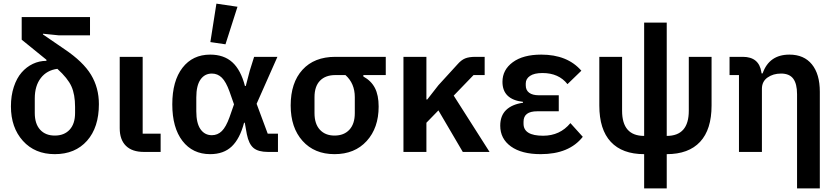

<svg xmlns="http://www.w3.org/2000/svg" viewBox="-20 -834 4589 1054"><path d="M280.8 12.2Q171.4 12.2 105.7 -60.8Q40 -133.8 40 -250Q40 -309.1 55.9 -357.2Q71.8 -405.3 98.6 -436Q125.5 -466.8 160.4 -483.4Q195.3 -500 234.9 -500V-505.9L99.1 -616.2V-740.2H474.1V-640.1H301.8L215.8 -648.9V-645L334 -564Q436.5 -495.1 479.7 -423.6Q522.9 -352.1 522.9 -262.2Q522.9 -134.8 457.8 -61.3Q392.6 12.2 280.8 12.2ZM280.8 -89.8Q332.5 -89.8 362.3 -122.1Q392.1 -154.3 392.1 -213.9V-247.1Q392.1 -315.4 372.1 -359.9Q352.1 -404.3 294.9 -456.1Q237.3 -448.7 204.1 -405.8Q170.9 -362.8 170.9 -293.9V-213.9Q170.9 -154.3 200.2 -122.1Q229.5 -89.8 280.8 -89.8Z M770 0Q705.1 0 671.1 -33.7Q637.2 -67.4 637.2 -129.9V-522H763.2V-100.1H861.8V0Z M1217.8 -590.8 1134.8 -603 1168 -814 1283.7 -796.9ZM1133.8 12.2Q1037.6 12.2 981.7 -60.3Q925.8 -132.8 925.8 -261.2Q925.8 -389.6 981.7 -461.9Q1037.6 -534.2 1133.8 -534.2Q1209 -534.2 1255.4 -492.2Q1301.8 -450.2 1324.7 -361.8H1329.1L1351.1 -445.8L1375 -522H1502.9L1388.7 -264.2L1449.7 -100.1H1505.9V0H1450.7Q1397.9 0 1371.8 -21.7Q1345.7 -43.5 1335 -97.2L1323.7 -160.2H1319.8Q1296.9 -72.8 1252.4 -30.3Q1208 12.2 1133.8 12.2ZM1143.1 -91.8Q1174.8 -91.8 1197.8 -114.5Q1220.7 -137.2 1239.7 -189.9L1264.6 -261.2L1239.7 -332Q1220.7 -384.8 1197.8 -407.5Q1174.8 -430.2 1143.1 -430.2Q1103.5 -430.2 1080.6 -397.2Q1057.6 -364.3 1057.6 -298.8V-223.1Q1057.6 -157.7 1080.6 -124.8Q1103.5 -91.8 1143.1 -91.8Z M1816.4 12.2Q1706.1 12.2 1640.9 -60.5Q1575.7 -133.3 1575.7 -254.9Q1575.7 -379.9 1640.4 -450.9Q1705.1 -522 1820.8 -522H2097.7V-421.9H1974.6V-414.1Q2017.6 -390.6 2038.1 -351.1Q2058.6 -311.5 2058.6 -249Q2058.6 -131.8 1992.9 -59.8Q1927.2 12.2 1816.4 12.2ZM1816.4 -89.8Q1868.2 -89.8 1897.9 -121.8Q1927.7 -153.8 1927.7 -212.9V-300.8Q1927.7 -376 1876.5 -421.9H1820.8Q1766.6 -421.9 1736.6 -390.9Q1706.5 -359.9 1706.5 -300.8V-212.9Q1706.5 -153.8 1736.1 -121.8Q1765.6 -89.8 1816.4 -89.8Z M2194.8 0V-522H2320.8V-288.1H2325.7L2386.7 -366.2L2490.7 -480Q2511.7 -504.4 2533.2 -513.2Q2554.7 -522 2589.8 -522H2640.6V-421.9H2579.6L2470.7 -309.1L2667.5 0H2520.5L2386.7 -228L2320.8 -160.2V0Z M2948.2 12.2Q2843.8 12.2 2784.9 -30Q2726.1 -72.3 2726.1 -144Q2726.1 -198.7 2758.3 -230Q2790.5 -261.2 2851.1 -270V-274.9Q2738.3 -288.1 2738.3 -384.8Q2738.3 -450.7 2794.9 -492.4Q2851.6 -534.2 2951.2 -534.2Q3094.7 -534.2 3171.4 -445.8L3095.2 -372.1Q3047.4 -433.1 2958 -433.1Q2912.6 -433.1 2889.4 -417.2Q2866.2 -401.4 2866.2 -376V-365.2Q2866.2 -338.9 2884.8 -325Q2903.3 -311 2938 -311H3047.4V-223.1H2929.2Q2854 -223.1 2854 -166V-154.8Q2854 -88.9 2961.4 -88.9Q3054.2 -88.9 3111.3 -158.2L3179.2 -83Q3104.5 12.2 2948.2 12.2Z M3516.1 200.2V12.2Q3396 12.2 3333 -55.4Q3270 -123 3270 -254.9V-522H3395V-226.1Q3395 -87.9 3516.1 -87.9V-710H3640.1V-87.9Q3761.2 -87.9 3761.2 -226.1V-522H3886.2V-254.9Q3886.2 -123 3823.2 -55.4Q3760.3 12.2 3640.1 12.2V200.2Z M4355.5 200.2V-316.9Q4355.5 -374 4334.5 -402.1Q4313.5 -430.2 4267.6 -430.2Q4224.1 -430.2 4193.4 -408.4Q4162.6 -386.7 4162.6 -346.2V0H4036.6V-421.9H3984.9V-522H4057.6Q4146.5 -522 4159.7 -438L4160.6 -431.2H4166.5Q4202.6 -534.2 4313.5 -534.2Q4393.6 -534.2 4437 -480.7Q4480.5 -427.2 4480.5 -330.1V200.2Z"/></svg>

Font: Anuphan SemiBold
Style: Bold
Weight: 600
Designer: Mike Abbink, Paul van der Laan, Pieter van Rosmalen, Mint Tantisuwanna
Foundry: Bold Monday; Cadson Demak
Version: Version 3.002;hotconv 1.0.109;makeotfexe 2.5.65596